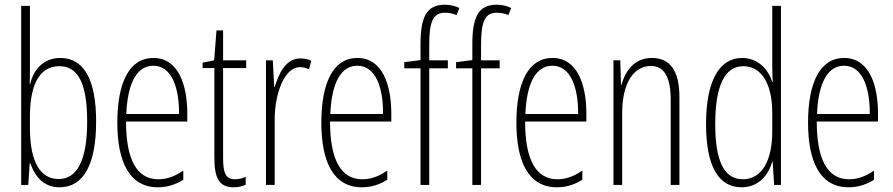

<svg xmlns="http://www.w3.org/2000/svg" viewBox="-20 -878 3792 815"><path d="M107 -587V-853H70V-93H100L106 -184H109C131 -123 169 -83 233 -83C333 -83 388 -177 388 -362C388 -539 337 -632 236 -632C170 -632 123 -588 108 -521H106C107 -540 107 -565 107 -587ZM232 -597C315 -597 350 -517 350 -362C350 -195 306 -118 229 -118C155 -118 107 -184 107 -336V-383C107 -512 144 -597 232 -597Z M631 -632C528 -632 478 -526 478 -357C478 -190 530 -83 650 -83C692 -83 728 -96 758 -115V-154C722 -129 688 -117 652 -117C560 -117 515 -202 515 -362H775V-396C775 -518 737 -632 631 -632ZM631 -599C709 -599 741 -505 740 -394H516C522 -532 564 -599 631 -599Z M977 -117C937 -117 927 -146 927 -208V-589H1025V-622H927V-749H899L889 -622L840 -612V-589H890V-209C890 -126 908 -83 971 -83C992 -83 1008 -87 1023 -94V-128C1012 -122 994 -117 977 -117Z M1255 -630C1192 -630 1163 -564 1146 -509H1144L1138 -622H1109V-93H1146V-371C1146 -474 1184 -593 1254 -593C1268 -593 1283 -588 1292 -584L1301 -620C1286 -628 1269 -630 1255 -630Z M1497 -632C1394 -632 1344 -526 1344 -357C1344 -190 1396 -83 1516 -83C1558 -83 1594 -96 1624 -115V-154C1588 -129 1554 -117 1518 -117C1426 -117 1381 -202 1381 -362H1641V-396C1641 -518 1603 -632 1497 -632ZM1497 -599C1575 -599 1607 -505 1606 -394H1382C1388 -532 1430 -599 1497 -599Z M1881 -588V-622H1802V-686C1802 -787 1818 -824 1869 -824C1885 -824 1902 -821 1918 -814L1930 -844C1913 -852 1893 -858 1868 -858C1790 -858 1765 -804 1765 -691V-623L1696 -614V-588H1765V-93H1802V-588Z M2101 -588V-622H2022V-686C2022 -787 2038 -824 2089 -824C2105 -824 2122 -821 2138 -814L2150 -844C2133 -852 2113 -858 2088 -858C2010 -858 1985 -804 1985 -691V-623L1916 -614V-588H1985V-93H2022V-588Z M2325 -632C2222 -632 2172 -526 2172 -357C2172 -190 2224 -83 2344 -83C2386 -83 2422 -96 2452 -115V-154C2416 -129 2382 -117 2346 -117C2254 -117 2209 -202 2209 -362H2469V-396C2469 -518 2431 -632 2325 -632ZM2325 -599C2403 -599 2435 -505 2434 -394H2210C2216 -532 2258 -599 2325 -599Z M2747 -632C2672 -632 2634 -576 2618 -518H2616L2613 -622H2584V-93H2621V-398C2621 -532 2674 -598 2743 -598C2796 -598 2827 -556 2827 -455V-93H2864V-466C2864 -581 2822 -632 2747 -632Z M3128 -83C3203 -83 3242 -138 3258 -191H3260L3266 -93H3295V-853H3258V-599C3258 -577 3259 -556 3260 -530H3258C3243 -580 3200 -632 3130 -632C3033 -632 2977 -534 2977 -351C2977 -176 3028 -83 3128 -83ZM3133 -117C3050 -117 3016 -202 3016 -351C3016 -513 3056 -597 3135 -597C3213 -597 3258 -521 3258 -400V-319C3258 -195 3213 -117 3133 -117Z M3563 -632C3460 -632 3410 -526 3410 -357C3410 -190 3462 -83 3582 -83C3624 -83 3660 -96 3690 -115V-154C3654 -129 3620 -117 3584 -117C3492 -117 3447 -202 3447 -362H3707V-396C3707 -518 3669 -632 3563 -632ZM3563 -599C3641 -599 3673 -505 3672 -394H3448C3454 -532 3496 -599 3563 -599Z"/></svg>

Font: Noto Sans Kannada UI ExtraCondensed ExtraLight
Style: Regular
Weight: 200
Width: 2
Designer: Jelle Bosma - Monotype Design Team
Foundry: Monotype Imaging Inc.
Version: Version 2.005